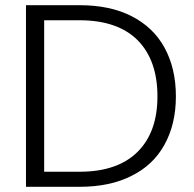

<svg xmlns="http://www.w3.org/2000/svg" viewBox="-20 -719 746 739"><path d="M287 -699C287 -699 80 -699 80 -699C80 -699 80 0 80 0C80 0 287 0 287 0C287 0 287 0 287 0C364 0 431 -14 486 -42C541 -69 584 -109 613 -162C642 -214 657 -276 657 -348C657 -348 657 -348 657 -348C657 -421 642 -483 613 -536C584 -589 541 -629 486 -657C431 -685 364 -699 287 -699ZM287 -58C287 -58 150 -58 150 -58C150 -58 150 -641 150 -641C150 -641 287 -641 287 -641C287 -641 287 -641 287 -641C384 -641 459 -615 510 -564C561 -512 586 -440 586 -348C586 -348 586 -348 586 -348C586 -257 561 -186 510 -135C459 -84 384 -58 287 -58Z"/></svg>

Font: wox.body
Style: Regular
Weight: 500
Designer: Ninad Kale (Devanagari), Jonny Pinhorn (Latin)
Foundry: Indian Type Foundry
Version: ""